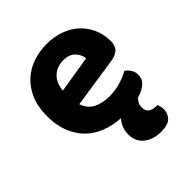

<svg xmlns="http://www.w3.org/2000/svg" viewBox="-194 -614 932 932"><g transform="rotate(-45 271.5 -148.5)"><path d="M186 -177Q200 -135 235 -117.5Q270 -100 316 -100Q358 -100 395 -111.5Q432 -123 455 -137Q470 -127 480 -111Q490 -95 490 -76Q490 -47 468.5 -27.5Q447 -8 410 2Q401 11 395 22Q389 33 389 48Q389 94 445 94H452Q455 102 457 111.5Q459 121 459 132Q459 158 440.5 178.5Q422 199 373 199Q319 199 284.5 171.5Q250 144 250 95Q250 69 259 48.5Q268 28 281 14Q227 11 181.5 -7Q136 -25 103.5 -57.5Q71 -90 52.5 -137.5Q34 -185 34 -247Q34 -311 54.5 -358Q75 -405 109.5 -436Q144 -467 188.5 -481.5Q233 -496 280 -496Q331 -496 373.5 -480.5Q416 -465 446.5 -437Q477 -409 494 -370Q511 -331 511 -285Q511 -253 494 -237Q477 -221 446 -216ZM281 -383Q238 -383 209.5 -356.5Q181 -330 176 -280L367 -311Q365 -337 344 -360Q323 -383 281 -383Z"/></g></svg>

Font: Baloo Da 2
Style: Bold
Weight: 700
Designer: Noopur Datye, Sulekha Rajkumar and Ek Type
Foundry: Ek Type
Version: Version 1.640;hotconv 1.0.111;makeotfexe 2.5.65597; ttfautoh